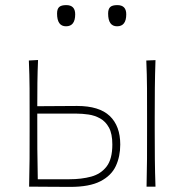

<svg xmlns="http://www.w3.org/2000/svg" viewBox="-20 -731 722 752"><path d="M94 0Q95.5 -56.5 95.8 -108.5Q96 -160.5 96 -221V-271Q96 -332 95.8 -385Q95.5 -438 93 -494L129 -496Q127 -450 126.5 -406Q126 -362 126 -315Q159 -315 201.8 -315.5Q244.5 -316 282 -316Q368.5 -316 409.8 -276.8Q451 -237.5 451 -165Q451 -118 433.5 -80.5Q416 -43 373.2 -21Q330.5 1 255 1Q209 1 165.8 0.5Q122.5 0 94 0ZM128 -29H252.5Q299 -29 337 -39.2Q375 -49.5 397.5 -78.8Q420 -108 420 -165Q420 -207 406.8 -231.2Q393.5 -255.5 372.2 -267.2Q351 -279 326.5 -282.5Q302 -286 280 -286H126Q126 -282.5 126 -278.8Q126 -275 126 -271Q126 -204.5 126.2 -147.5Q126.5 -90.5 128 -29ZM554 0Q555.5 -56.5 555.8 -108.5Q556 -160.5 556 -221V-271Q556 -332 555.8 -385Q555.5 -438 553 -494L589 -495.5Q587 -439 586.5 -385.5Q586 -332 586 -271V-221Q586 -160.5 586.5 -108.5Q587 -56.5 589 0ZM438.5 -628Q403.5 -628 403.5 -678Q403.5 -696 411.8 -703.5Q420 -711 439.5 -711Q474.5 -711 474.5 -675Q474.5 -628 438.5 -628ZM238.5 -628Q203.5 -628 203.5 -678Q203.5 -696 211.8 -703.5Q220 -711 239.5 -711Q274.5 -711 274.5 -675Q274.5 -628 238.5 -628Z"/></svg>

Font: Commissioner Flair Thin
Style: Regular
Weight: 100
Designer: Kostas Bartsokas
Foundry: Kostas Bartsokas
Version: Version 1.000; ttfautohint (v1.8.3)